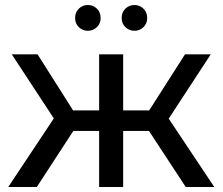

<svg xmlns="http://www.w3.org/2000/svg" viewBox="-20 -747 889 767"><path d="M195 -274 27 -530H130L272 -306H376V-530H472V-306H576L719 -530H822L654 -273L836 0H722L575 -224H472V0H376V-224H273L127 0H13ZM517 -624Q496 -624 481 -638.5Q466 -653 466 -675Q466 -698 481 -712.5Q496 -727 517 -727Q538 -727 553 -712.5Q568 -698 568 -675Q568 -653 553 -638.5Q538 -624 517 -624ZM331 -624Q310 -624 295 -638.5Q280 -653 280 -675Q280 -698 295 -712.5Q310 -727 331 -727Q352 -727 367 -712.5Q382 -698 382 -675Q382 -653 367 -638.5Q352 -624 331 -624Z"/></svg>

Font: Montserrat Z Med
Style: Regular
Weight: 500
Designer: Julieta Ulanovsky
Foundry: Julieta Ulanovsky
Version: Version 8.000